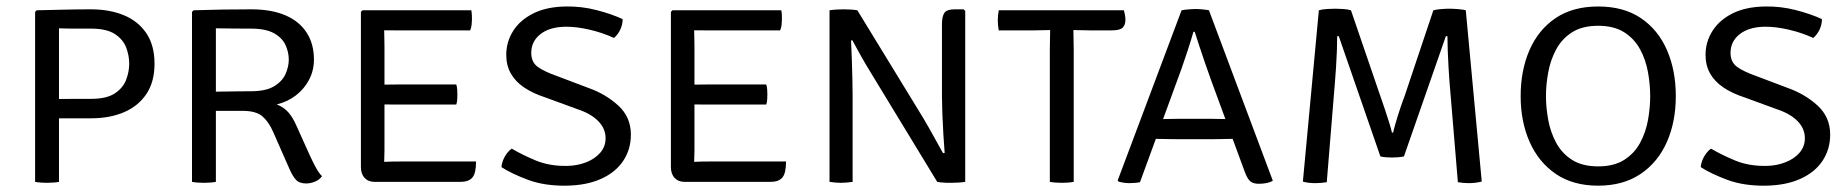

<svg xmlns="http://www.w3.org/2000/svg" viewBox="-20 -575 5842 607"><path d="M468.5 -373.5Q468.5 -316 442.8 -277.8Q417 -239.5 372 -220.2Q327 -201 268 -201Q254.5 -201 232.2 -201Q210 -201 187.5 -201Q165 -201 150 -201Q135 -201 136 -201V-261.5Q151.5 -262 177.5 -262.2Q203.5 -262.5 228.8 -262.5Q254 -262.5 268 -262.5Q317 -262.5 343 -279.8Q369 -297 378.8 -322.8Q388.5 -348.5 388.5 -373.5Q388.5 -399.5 378.8 -425Q369 -450.5 343 -467.5Q317 -484.5 268 -484.5Q247 -484.5 219 -484.5Q191 -484.5 166.5 -485.5V0Q158.5 1.5 148.5 2.2Q138.5 3 128.5 3Q119 3 108.8 2.2Q98.5 1.5 91 0V-537.5L96 -542.5Q143.5 -543.5 183.8 -544.5Q224 -545.5 268 -545.5Q326 -545.5 371.2 -527Q416.5 -508.5 442.5 -470.2Q468.5 -432 468.5 -373.5Z M972.5 -387Q972.5 -352 957.2 -323Q942 -294 915.5 -273.5Q889 -253 855 -245Q879 -235 892.8 -218.5Q906.5 -202 916.5 -179L960.5 -81.5Q969.5 -62 978.8 -45Q988 -28 998 -18Q990 -6.5 975.8 -0.8Q961.5 5 948 5Q926 5 915.5 -6.8Q905 -18.5 895.5 -40L844 -157Q830.5 -188.5 810.5 -206.5Q790.5 -224.5 747 -224.5H631.5V-284.5Q656 -285 681.5 -285.5Q707 -286 730.5 -286.2Q754 -286.5 772.5 -286.5Q820.5 -286.5 846.5 -302.2Q872.5 -318 882.8 -341.2Q893 -364.5 893 -386.5Q893 -409.5 882.8 -432.2Q872.5 -455 846.5 -469.8Q820.5 -484.5 773 -484.5Q751 -484.5 719 -484.8Q687 -485 662.5 -485.5V0Q654.5 1.5 644.5 2.2Q634.5 3 624.5 3Q615 3 604.8 2.2Q594.5 1.5 587 0V-537.5L592 -542.5Q640.5 -544 684.8 -544.8Q729 -545.5 775 -545.5Q837.5 -545.5 881.8 -526.8Q926 -508 949.2 -472.2Q972.5 -436.5 972.5 -387Z M1121 -537.5 1126 -542.5H1194.5V-481Q1194.5 -471.5 1195 -458Q1195.5 -444.5 1195.5 -428.5V-99Q1195.5 -89.5 1195 -78.8Q1194.5 -68 1194.5 -62.5V0H1164.5Q1144.5 0 1132.8 -12.5Q1121 -25 1121 -47.5ZM1422.5 -308Q1425 -300 1425.5 -291Q1426 -282 1426 -276Q1426 -269.5 1425.5 -260.8Q1425 -252 1422.5 -244.5H1249Q1239 -244.5 1225.2 -244.5Q1211.5 -244.5 1196.8 -244.8Q1182 -245 1169 -245.5V-307Q1182 -307.5 1196.8 -307.5Q1211.5 -307.5 1225.2 -307.8Q1239 -308 1249 -308ZM1470 -542.5Q1471.5 -534.5 1471.8 -526.8Q1472 -519 1472 -512.5Q1472 -506 1471 -496.8Q1470 -487.5 1466.5 -479H1249Q1239 -479 1225.2 -479Q1211.5 -479 1196.8 -479.2Q1182 -479.5 1169 -480V-542.5ZM1485 -64.5Q1485 -27.5 1473.5 -13.8Q1462 0 1435.5 0H1170V-61.5Q1181 -62.5 1192.5 -63.2Q1204 -64 1217.8 -64.2Q1231.5 -64.5 1250.5 -64.5Z M1565.5 -46.5Q1566 -57.5 1570.5 -68.8Q1575 -80 1582.2 -89.8Q1589.5 -99.5 1598 -105Q1631 -85.5 1674.2 -67.5Q1717.5 -49.5 1773 -50.5Q1805 -51 1832.8 -61.8Q1860.5 -72.5 1877.5 -92Q1894.5 -111.5 1894.5 -138Q1894.5 -168.5 1871.2 -192.2Q1848 -216 1805 -230L1704 -267Q1664 -280 1636.5 -298.8Q1609 -317.5 1594.8 -343Q1580.5 -368.5 1580.5 -401.5Q1580.5 -442.5 1602.2 -477Q1624 -511.5 1665.8 -532.5Q1707.5 -553.5 1768.5 -554.5Q1818 -555.5 1866.2 -543Q1914.5 -530.5 1948.5 -514.5Q1948.5 -497.5 1941 -481.5Q1933.5 -465.5 1921 -455Q1885.5 -471.5 1843.8 -481.2Q1802 -491 1766.5 -490.5Q1717 -489.5 1688.2 -466.8Q1659.5 -444 1659.5 -408Q1659.5 -378.5 1680.2 -363.5Q1701 -348.5 1742.5 -334L1839 -297.5Q1894.5 -278 1934.5 -241.5Q1974.5 -205 1974.5 -149.5Q1974.5 -103 1950.5 -66.8Q1926.5 -30.5 1880.8 -9.8Q1835 11 1771 12Q1702 13 1650 -6.2Q1598 -25.5 1565.5 -46.5Z M2101 -537.5 2106 -542.5H2174.5V-481Q2174.5 -471.5 2175 -458Q2175.5 -444.5 2175.5 -428.5V-99Q2175.5 -89.5 2175 -78.8Q2174.5 -68 2174.5 -62.5V0H2144.5Q2124.5 0 2112.8 -12.5Q2101 -25 2101 -47.5ZM2402.5 -308Q2405 -300 2405.5 -291Q2406 -282 2406 -276Q2406 -269.5 2405.5 -260.8Q2405 -252 2402.5 -244.5H2229Q2219 -244.5 2205.2 -244.5Q2191.5 -244.5 2176.8 -244.8Q2162 -245 2149 -245.5V-307Q2162 -307.5 2176.8 -307.5Q2191.5 -307.5 2205.2 -307.8Q2219 -308 2229 -308ZM2450 -542.5Q2451.5 -534.5 2451.8 -526.8Q2452 -519 2452 -512.5Q2452 -506 2451 -496.8Q2450 -487.5 2446.5 -479H2229Q2219 -479 2205.2 -479Q2191.5 -479 2176.8 -479.2Q2162 -479.5 2149 -480V-542.5ZM2465 -64.5Q2465 -27.5 2453.5 -13.8Q2442 0 2415.5 0H2150V-61.5Q2161 -62.5 2172.5 -63.2Q2184 -64 2197.8 -64.2Q2211.5 -64.5 2230.5 -64.5Z M2602.5 -542.5Q2612 -544 2624.5 -544.8Q2637 -545.5 2647 -545.5Q2658.5 -545.5 2670.2 -544.8Q2682 -544 2690.5 -542.5L2678.5 -448L2670.5 -447Q2672 -421.5 2673 -388.2Q2674 -355 2674.8 -323.8Q2675.5 -292.5 2675.5 -273V0Q2665.5 1.5 2656 2.2Q2646.5 3 2638.5 3Q2630.5 3 2621.2 2.2Q2612 1.5 2602.5 0ZM2735 -342Q2727 -355 2719 -368.5Q2711 -382 2703.5 -395.2Q2696 -408.5 2688.8 -421.8Q2681.5 -435 2674.5 -448L2640 -488L2690.5 -542.5L2900.5 -199Q2908.5 -185.5 2916.2 -171.8Q2924 -158 2931.8 -144Q2939.5 -130 2947 -116.5Q2954.5 -103 2961.5 -90.5L2993 -56.5L2943 0ZM3031.5 -540.5V0Q3021.5 1.5 3009.5 2.2Q2997.5 3 2987 3Q2979.5 3 2971.5 2.8Q2963.5 2.5 2956.2 1.8Q2949 1 2943 0L2958.5 -90.5L2966.5 -91.5Q2964.5 -115 2962.5 -148.8Q2960.5 -182.5 2959.2 -215.2Q2958 -248 2958 -268V-498.5Q2958 -523.5 2965.8 -534.5Q2973.5 -545.5 2998 -545.5H3026.5Z M3137.5 -479Q3136 -487 3135.2 -495.2Q3134.5 -503.5 3134.5 -510.5Q3134.5 -517.5 3135.2 -526Q3136 -534.5 3137.5 -542.5H3533Q3535 -536 3536.5 -527.5Q3538 -519 3538 -513Q3538 -496 3529.2 -487.5Q3520.5 -479 3495 -479H3424Q3415.5 -479 3398.8 -479.5Q3382 -480 3373.5 -480H3300Q3290.5 -480 3274.5 -479.5Q3258.5 -479 3249.5 -479ZM3299 -420.5Q3299 -436.5 3299.5 -450Q3300 -463.5 3300 -480V-510.5H3373.5V-480Q3373.5 -463.5 3374 -450Q3374.5 -436.5 3374.5 -420.5V0Q3366.5 1.5 3356.5 2.2Q3346.5 3 3337 3Q3328 3 3317.5 2.2Q3307 1.5 3299 0Z M3715.5 -542.5Q3721.5 -544 3736 -545.2Q3750.5 -546.5 3760 -546.5Q3769 -546.5 3782.5 -545.2Q3796 -544 3802 -542.5L4004 -3.5Q3995.5 1.5 3984 3.8Q3972.5 6 3959.5 6Q3942 6 3932.8 -1.8Q3923.5 -9.5 3915 -32.5L3806.5 -328Q3799.5 -347 3790.5 -373.5Q3781.5 -400 3772.5 -426.8Q3763.5 -453.5 3757 -474.5H3753Q3744.5 -444.5 3733.2 -410.5Q3722 -376.5 3715 -357L3584 1Q3577 2.5 3568 3.2Q3559 4 3551 4Q3541 4 3531.8 2.5Q3522.5 1 3516 -1L3513.5 -4.5ZM3699 -135Q3696 -135 3680.2 -135.2Q3664.5 -135.5 3649 -135.8Q3633.5 -136 3629.5 -136H3599.5L3624.5 -198.5H3651.5Q3655.5 -198.5 3668.5 -198.8Q3681.5 -199 3694.5 -199.2Q3707.5 -199.5 3710.5 -199.5H3806.5Q3810 -199.5 3821.5 -199.2Q3833 -199 3844.5 -198.8Q3856 -198.5 3860 -198.5H3888L3912 -136H3880.5Q3877.5 -136 3863.2 -135.8Q3849 -135.5 3834.5 -135.2Q3820 -135 3817 -135Z M4149.5 -542.5Q4160 -545.5 4174.8 -546.5Q4189.5 -547.5 4201 -547.5Q4213 -547.5 4227.2 -546.5Q4241.5 -545.5 4251 -542.5L4344.5 -269.5Q4349 -257 4357 -233.2Q4365 -209.5 4372 -187Q4379 -164.5 4380.5 -156H4384.5Q4386 -164.5 4392.5 -187Q4399 -209.5 4407 -233.2Q4415 -257 4420 -269.5L4511.5 -542.5Q4520 -545 4535.2 -546.2Q4550.5 -547.5 4562 -547.5Q4573 -547.5 4589.2 -546.2Q4605.5 -545 4614 -542.5L4664.5 -1Q4645 4 4623 4Q4614.5 4 4606 3.2Q4597.5 2.5 4589 1L4562.5 -317Q4561 -335.5 4559.5 -361.8Q4558 -388 4557 -414.5Q4556 -441 4556 -460.5H4551L4418.5 -80.5Q4410 -78.5 4400 -77.8Q4390 -77 4380.5 -77Q4371.5 -77 4361.8 -77.8Q4352 -78.5 4344 -80.5L4212.5 -460.5H4207.5Q4207.5 -441 4206.5 -414.5Q4205.5 -388 4203.8 -361.8Q4202 -335.5 4200.5 -317L4174.5 1Q4165.5 2.5 4156.8 3.2Q4148 4 4138.5 4Q4128.5 4 4117.2 2.8Q4106 1.5 4099 -1Z M4867.5 -271Q4867.5 -234 4874.8 -195.2Q4882 -156.5 4900 -123.2Q4918 -90 4950.2 -69.5Q4982.5 -49 5032.5 -49Q5082.5 -49 5114.8 -69.5Q5147 -90 5165 -123.2Q5183 -156.5 5190 -195.2Q5197 -234 5197 -271Q5197 -308 5190 -347Q5183 -386 5165 -419.2Q5147 -452.5 5114.8 -473Q5082.5 -493.5 5032.5 -493.5Q4982.5 -493.5 4950.2 -473Q4918 -452.5 4900 -419.2Q4882 -386 4874.8 -347Q4867.5 -308 4867.5 -271ZM4787.5 -271Q4787.5 -352.5 4815.5 -416.8Q4843.5 -481 4898 -517.8Q4952.5 -554.5 5032.5 -554.5Q5113 -554.5 5167.5 -517.8Q5222 -481 5250 -416.8Q5278 -352.5 5278 -271Q5278 -189.5 5249.5 -125.5Q5221 -61.5 5166.2 -24.8Q5111.5 12 5032.5 12Q4953 12 4898.5 -25.2Q4844 -62.5 4815.8 -126.5Q4787.5 -190.5 4787.5 -271Z M5357 -46.5Q5357.5 -57.5 5362 -68.8Q5366.5 -80 5373.8 -89.8Q5381 -99.5 5389.5 -105Q5422.5 -85.5 5465.8 -67.5Q5509 -49.5 5564.5 -50.5Q5596.5 -51 5624.2 -61.8Q5652 -72.5 5669 -92Q5686 -111.5 5686 -138Q5686 -168.5 5662.8 -192.2Q5639.5 -216 5596.5 -230L5495.5 -267Q5455.5 -280 5428 -298.8Q5400.5 -317.5 5386.2 -343Q5372 -368.5 5372 -401.5Q5372 -442.5 5393.8 -477Q5415.5 -511.5 5457.2 -532.5Q5499 -553.5 5560 -554.5Q5609.5 -555.5 5657.8 -543Q5706 -530.5 5740 -514.5Q5740 -497.5 5732.5 -481.5Q5725 -465.5 5712.5 -455Q5677 -471.5 5635.2 -481.2Q5593.5 -491 5558 -490.5Q5508.5 -489.5 5479.8 -466.8Q5451 -444 5451 -408Q5451 -378.5 5471.8 -363.5Q5492.5 -348.5 5534 -334L5630.5 -297.5Q5686 -278 5726 -241.5Q5766 -205 5766 -149.5Q5766 -103 5742 -66.8Q5718 -30.5 5672.2 -9.8Q5626.5 11 5562.5 12Q5493.5 13 5441.5 -6.2Q5389.5 -25.5 5357 -46.5Z"/></svg>

Font: Signika SC
Style: Regular
Weight: 300
Designer: Anna Giedryś
Foundry: Anna Giedryś
Version: Version 2.000